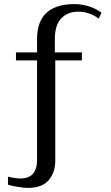

<svg xmlns="http://www.w3.org/2000/svg" viewBox="-20 -730 541 938"><path d="M68 183C86 186 102 188 116 188C163 188 197 175 218 150C239 125 250 94 250 56C250 56 250 -435 250 -435C250 -435 380 -435 380 -435C380 -435 380 -474 380 -474C380 -474 248 -474 248 -474C248 -474 248 -540 248 -540C248 -586 259 -620 280 -641C301 -662 328 -673 361 -673C398 -673 432 -662 462 -639C462 -639 476 -668 476 -668C458 -681 437 -692 414 -699C391 -706 368 -710 345 -710C222 -710 161 -653 161 -539C161 -539 161 -474 161 -474C161 -474 58 -474 58 -474C58 -474 58 -435 58 -435C58 -435 161 -435 161 -435C161 -435 161 53 161 53C161 82 154 104 141 119C127 134 107 142 81 142C64 142 43 139 19 133C19 133 19 172 19 172C33 177 49 180 68 183Z"/></svg>

Font: BUSH 25 TRIRONG
Style: Regular
Weight: 400
Designer: Katatrad Team
Foundry: CadsonDemak